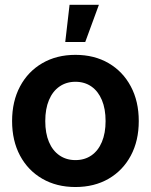

<svg xmlns="http://www.w3.org/2000/svg" viewBox="-20 -751 615 783"><path d="M287.6 11.7Q210.9 11.7 152.6 -22Q94.2 -55.7 61.8 -116.2Q29.3 -176.8 29.3 -257.3Q29.3 -337.9 61.8 -398.7Q94.2 -459.5 152.6 -493.4Q210.9 -527.3 287.6 -527.3Q364.7 -527.3 422.9 -493.4Q481 -459.5 513.4 -398.7Q545.9 -337.9 545.9 -257.3Q545.9 -176.8 513.4 -116.2Q481 -55.7 422.9 -22Q364.7 11.7 287.6 11.7ZM287.6 -98.1Q325.2 -98.1 352.8 -117.2Q380.4 -136.2 395.5 -172.1Q410.6 -208 410.6 -257.3Q410.6 -307.1 395.5 -343Q380.4 -378.9 352.8 -398.2Q325.2 -417.5 287.6 -417.5Q250.5 -417.5 222.7 -398.2Q194.8 -378.9 179.7 -343Q164.6 -307.1 164.6 -257.3Q164.6 -207.5 179.7 -171.9Q194.8 -136.2 222.7 -117.2Q250.5 -98.1 287.6 -98.1ZM246.1 -579.6 263.7 -731.4H383.3L327.6 -579.6Z"/></svg>

Font: Inter Cardless Display
Style: Bold
Weight: 700
Designer: Rasmus Andersson
Foundry: rsms
Version: Version 4.001;git-9221beed3